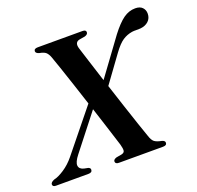

<svg xmlns="http://www.w3.org/2000/svg" viewBox="-152 -851 1013 986"><g transform="rotate(-20 354.5 -358.5)"><path d="M343 -624Q349.5 -602.5 367 -548.2Q384.5 -494 406 -426L551 -624Q589 -673.5 619.2 -695.2Q649.5 -717 684.5 -717Q710 -717 723 -703.5Q736 -690 736 -670Q736 -644.5 719 -628.8Q702 -613 674.5 -610.5Q660 -609.5 649.8 -610Q639.5 -610.5 628.5 -609Q600 -604.5 576.5 -589Q553 -573.5 524 -534L418.5 -389Q438.5 -326.5 459 -264.8Q479.5 -203 496 -153.8Q512.5 -104.5 521.5 -80Q529.5 -54.5 541.2 -45Q553 -35.5 581.5 -30Q597 -25.5 597 -15Q597 0 576.5 0H335.5Q315.5 0 315.5 -14Q315.5 -25 333 -30.5L361.5 -35.5Q377.5 -39 379 -50.2Q380.5 -61.5 374 -85Q370 -98 359.5 -130.8Q349 -163.5 334.8 -208.5Q320.5 -253.5 304 -304L153.5 -112Q127 -78.5 129.2 -59Q131.5 -39.5 156.5 -33.5L176.5 -29.5Q189.5 -26 189.5 -16Q189.5 0 168.5 0H-9Q-27 0 -27 -13.5Q-26.5 -25 -6.5 -33Q16 -37.5 49 -59Q82 -80.5 109.5 -114.5L292 -340Q272.5 -400.5 253.2 -458.5Q234 -516.5 218.8 -561.2Q203.5 -606 196 -626.5Q188.5 -646.5 178.2 -655.8Q168 -665 143 -669.5Q125 -675 125 -685.5Q125 -700 146 -700H390.5Q410 -700 409.5 -686.5Q409.5 -675 392.5 -669.5L362.5 -664.5Q333 -659 343 -624Z"/></g></svg>

Font: Fraunces 72pt SemiBold
Style: Italic
Weight: 600
Italic angle: -16°
Version: Version 1.000;[b76b70a41]